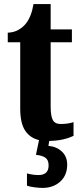

<svg xmlns="http://www.w3.org/2000/svg" viewBox="-20 -680 395 940"><path d="M221 10 217 34Q258 38 283.5 62.5Q309 87 309 126Q309 178 275 209Q241 240 188 240Q172 240 148.5 237Q125 234 112 229V169Q142 177 168 177Q218 177 218 130Q218 103 202 92Q186 81 156 78L171 6Q126 -5 102.5 -41.5Q79 -78 79 -148V-473H18V-520Q48 -521 70.5 -534Q93 -547 107 -565Q134 -599 144 -660H228V-536H332V-473H228V-159Q228 -112 238.5 -92.5Q249 -73 277 -73Q313 -73 340 -82V-15Q290 9 221 10Z"/></svg>

Font: Noto Serif CondExtraBold
Style: Regular
Weight: 800
Width: 3
Designer: Monotype Design Team
Foundry: Monotype Imaging Inc.
Version: Version 1.001